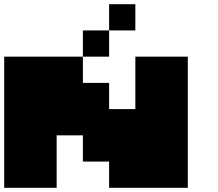

<svg xmlns="http://www.w3.org/2000/svg" viewBox="-20 -1020 1040 915"><path d="M625 -875H500V-1000H625ZM500 -750H375V-875H500ZM875 -750V-125H500V-250H375V-375H250V-125H0V-750H375V-625H500V-500H625V-750Z"/></svg>

Font: Press Start 2P
Style: Regular
Weight: 400
Designer: CodeMan38
Foundry: CodeMan38
Version: Version 3.000